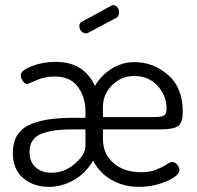

<svg xmlns="http://www.w3.org/2000/svg" viewBox="-20 -721 768 748"><path d="M30 -125C30 -82.3 43.5 -49.7 70.5 -27C97.5 -4.3 131 7 171 7C203.7 7 235.3 -1.5 266 -18.5C296.7 -35.5 322.3 -61 343 -95C359 -63 383 -38 415 -20C447 -2 482 7 520 7C558 7 594 -0.2 628 -14.5C662 -28.8 679 -43.7 679 -59C679 -66.3 676 -73.3 670 -80C664 -86.7 657.7 -90 651 -90C645.7 -90 638.2 -86.7 628.5 -80C618.8 -73.3 605.5 -66.7 588.5 -60C571.5 -53.3 552 -50 530 -50C486 -50 450.2 -61.8 422.5 -85.5C394.8 -109.2 381 -140.7 381 -180V-217H605C639 -217 662 -221.3 674 -230C686 -238.7 692 -257.3 692 -286C692 -348.7 672.8 -396.5 634.5 -429.5C596.2 -462.5 552.7 -479 504 -479C472 -479 442.3 -470.5 415 -453.5C387.7 -436.5 366 -414 350 -386C321.3 -448.7 270.3 -480 197 -480C164.3 -480 133.5 -474.5 104.5 -463.5C75.5 -452.5 61 -440.7 61 -428C61 -420.7 63.5 -413.2 68.5 -405.5C73.5 -397.8 79.7 -394 87 -394C88.3 -394 100 -398.8 122 -408.5C144 -418.2 167.7 -423 193 -423C233.7 -423 263.8 -409.5 283.5 -382.5C303.2 -355.5 313 -323.3 313 -286V-262H262C186 -262 128.3 -252 89 -232C49.7 -212 30 -176.3 30 -125ZM95 -129C95 -147.7 99.5 -163.2 108.5 -175.5C117.5 -187.8 130.8 -196.8 148.5 -202.5C166.2 -208.2 184.2 -212 202.5 -214C220.8 -216 243.3 -217 270 -217H313V-153C313 -130.3 299.3 -107.2 272 -83.5C244.7 -59.8 214.3 -48 181 -48C155.7 -48 135 -55 119 -69C103 -83 95 -103 95 -129ZM289 -619C289 -611.7 291.7 -605.2 297 -599.5C302.3 -593.8 308.3 -591 315 -591C318.3 -591 321.7 -592 325 -594L432 -651C440 -655 444 -662.3 444 -673C444 -680.3 441.8 -686.8 437.5 -692.5C433.2 -698.2 427.3 -701 420 -701C416.7 -701 414 -700 412 -698L300 -637C292.7 -633.7 289 -627.7 289 -619ZM381 -265V-304C381 -337.3 393 -365.8 417 -389.5C441 -413.2 470 -425 504 -425C540 -425 569.8 -412.3 593.5 -387C617.2 -361.7 629 -331.7 629 -297C629 -284.3 625.8 -275.8 619.5 -271.5C613.2 -267.2 599.7 -265 579 -265Z"/></svg>

Font: Terminal Dosis
Style: Book
Weight: 400
Designer: EdgarTolentino, PabloImpallari, IginoMarini
Foundry: EdgarTolentino, PabloImpallari, IginoMarini
Version: Version 1.006